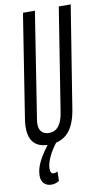

<svg xmlns="http://www.w3.org/2000/svg" viewBox="-100 -747 557 1014"><g transform="rotate(-10 178.0 -240.0)"><path d="M114 10Q9 10 9 -100Q9 -111 9.5 -119Q10 -127 12 -140L100 -700H164L75 -132Q68 -93 82 -72Q96 -51 126 -51Q189 -51 204 -145L292 -700H356L269 -157Q256 -71 218 -30.5Q180 10 114 10ZM117 -3 158 0Q129 36 112 72.5Q95 109 95 136Q95 163 113 163Q123 163 134 157L133 207Q115 220 91 220Q67 220 52 205Q37 190 37 163Q37 127 57.5 86.5Q78 46 117 -3Z"/></g></svg>

Font: Georama ExtraCondensed
Style: Italic
Weight: 400
Width: 2
Italic angle: -9°
Designer: Jean-Baptiste Levee
Foundry: Production Type
Version: Version 1.000